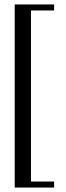

<svg xmlns="http://www.w3.org/2000/svg" viewBox="-20 -695 296 862"><path d="M46 147V-675H223V-648H119V120H223V147Z"/></svg>

Font: Unna
Style: Regular
Weight: 400
Designer: Jorge de Buen U.
Foundry: Omnibus-Type
Version: Version 2.006;PS 002.006;hotconv 1.0.70;makeotf.lib2.5.58329